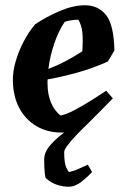

<svg xmlns="http://www.w3.org/2000/svg" viewBox="-20 -492 475 730"><path d="M241 218Q218 218 195 210Q172 202 154 185Q152 183 150 164Q148 145 148 115Q148 86 171.5 59.5Q195 33 224 12Q220 12 214 12Q160 12 118.5 -12.5Q77 -37 53.5 -81Q30 -125 29 -184Q28 -219 39.5 -258.5Q51 -298 70.5 -335Q90 -372 114 -400Q156 -428 207 -450Q258 -472 303 -472Q354 -472 383.5 -434.5Q413 -397 415 -300L390 -258Q332 -232 274 -216Q216 -200 161 -190Q160 -179 161 -169Q161 -134 173.5 -103Q186 -72 210 -53Q230 -56 261.5 -72.5Q293 -89 326.5 -110Q360 -131 384 -147L409 -118Q390 -98 363.5 -71.5Q337 -45 312 -20Q290 1 269.5 22.5Q249 44 236.5 61Q224 78 224 86Q224 128 232 145Q240 162 243 162Q261 158 279 150Q297 142 314 134L330 162Q316 178 291 198Q266 218 241 218ZM164 -230Q196 -242 227.5 -258.5Q259 -275 293 -297Q296 -344 293 -370Q290 -396 278 -417Q265 -417 251.5 -415Q238 -413 226 -409Q203 -375 186.5 -327Q170 -279 164 -230Z"/></svg>

Font: Labrada
Style: Bold Italic
Weight: 700
Italic angle: -7°
Designer: Mercedes Jáuregui
Foundry: Omnibus-Type Team
Version: Version 1.000; ttfautohint (v1.8.4.7-5d5b)